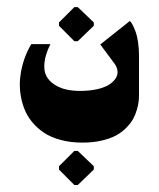

<svg xmlns="http://www.w3.org/2000/svg" viewBox="-20 -309 453 547"><path d="M191.7 218H201.7L247.3 174V164.7L201.7 121H191.7L148 164.7V174ZM191.7 -191.7H201.7L247.3 -235.7V-245L201.7 -288.7H191.7L148 -245V-235.7ZM214.3 97.3Q245.3 97.3 270.5 91.3Q295.7 85.3 312 76.2Q328.3 67 340.8 54Q353.3 41 359.8 28.8Q366.3 16.7 370.2 2.8Q374 -11 375 -20Q376 -29 376 -37.3V-150.3Q376 -171 373.3 -188.8Q370.7 -206.7 366.8 -217.2Q363 -227.7 359.2 -235.5Q355.3 -243.3 352.7 -246.3L350 -249.3L265.7 -182.3L306 -128Q313.7 -117.7 314.8 -106.7Q316 -95.7 309.5 -85.7Q303 -75.7 290.5 -67.7Q278 -59.7 256.5 -54.8Q235 -50 207.7 -50Q187 -50 169 -54Q151 -58 135.5 -67.8Q120 -77.7 112.2 -92.3Q104.3 -107 106.7 -130.5Q109 -154 123.7 -183.3H69Q56.7 -162.3 48.8 -139.2Q41 -116 38 -92.3Q35 -68.7 37.8 -45.3Q40.7 -22 48.5 -1Q56.3 20 71 38Q85.7 56 105.5 69.2Q125.3 82.3 153.2 89.8Q181 97.3 214.3 97.3Z"/></svg>

Font: Jomhuria
Style: Regular
Weight: 400
Designer: Arabic design by Kourosh Beigpour, Latin design by Eben Sorkin, engineering by Lasse Fister and Khaled Hosney
Version: Version 1.0000